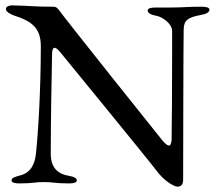

<svg xmlns="http://www.w3.org/2000/svg" viewBox="-20 -678 810 715"><path d="M616 -650H559C542 -650 530 -647 530 -639C530 -630 540 -623 563 -619C585 -615 620 -590 621 -564V-477C621 -365 620 -189 619 -157C618 -142 614 -136 609 -136C601 -136 589 -150 584 -156C564 -180 222 -609 203 -636C196 -645 191 -653 179 -653C107 -653 103 -656 25 -658C18 -658 2 -656 2 -644C2 -632 27 -622 33 -620C92 -601 132 -578 132 -507C132 -342 122 -182 114 -107C110 -66 94 -35 56 -25C33 -19 23 -15 23 -6C23 2 35 5 52 5C106 5 107 0 143 0C180 0 183 5 237 5C254 5 266 2 266 -6C266 -15 256 -20 233 -24C183 -33 169 -68 169 -104C169 -227 172 -380 174 -479C174 -487 176 -500 183 -500C188 -500 194 -496 204 -484C227 -456 542 -71 560 -46C592 -2 629 17 641 17C651 17 662 13 662 -8C662 -63 663 -544 664 -568C665 -601 677 -613 727 -622C750 -626 760 -633 760 -642C760 -650 748 -653 731 -653C670 -653 664 -650 616 -650Z"/></svg>

Font: EB Garamond SC 08
Style: Regular
Weight: 400
Version: Version 0.016